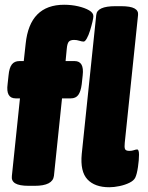

<svg xmlns="http://www.w3.org/2000/svg" viewBox="-20 -780 622 808"><path d="M101 2Q61 2 44 -8.5Q27 -19 30 -40L64 -366H46Q4 -366 12 -426L16 -463Q19 -495 30 -509Q41 -523 62 -523H80L88 -596Q105 -760 250 -760Q281 -760 309 -753.5Q337 -747 355 -736.5Q373 -726 373 -712Q373 -705 369 -688Q365 -671 359 -651.5Q353 -632 345.5 -618.5Q338 -605 332 -605Q325 -605 314 -608.5Q303 -612 292 -612Q276 -612 269.5 -604.5Q263 -597 261 -575L256 -523H294Q335 -523 328 -463L324 -426Q320 -395 309.5 -380.5Q299 -366 278 -366H241L207 -40Q202 2 126 2ZM440 8Q379 8 348 -25Q317 -58 324 -132L385 -717Q388 -754 466 -754H489Q529 -754 546 -744.5Q563 -735 561 -717L505 -179Q503 -161 506 -153Q509 -145 525 -145Q535 -145 543.5 -148Q552 -151 557 -151Q565 -151 565 -129Q565 -107 560.5 -76.5Q556 -46 549 -32Q543 -20 525 -11Q507 -2 483.5 3Q460 8 440 8Z"/></svg>

Font: Asap Semi Condensed Semi Condensed Black
Style: Italic
Weight: 900
Width: 4
Italic angle: -6°
Designer: Pablo Cosgaya
Foundry: Omnibus-Type
Version: Version 3.001; ttfautohint (v1.8.4.7-5d5b)